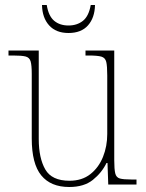

<svg xmlns="http://www.w3.org/2000/svg" viewBox="-20 -738 586 768"><path d="M257 10Q183 10 145 -36.5Q107 -83 107 -184V-442Q107 -477 102.5 -492.5Q98 -508 82.5 -512Q67 -516 32 -516H14V-536H135V-182Q135 -106 161 -60.5Q187 -15 258 -15Q308 -15 341.5 -41.5Q375 -68 392 -110.5Q409 -153 409 -202V-436Q409 -474 405 -490.5Q401 -507 385.5 -511.5Q370 -516 334 -516H322V-536H437V-97Q437 -61 441 -44.5Q445 -28 459.5 -24Q474 -20 505 -20H526V0H413L410 -86H406Q387 -47 351.5 -18.5Q316 10 257 10ZM254 -606Q204 -606 176.5 -636.5Q149 -667 148 -718H167Q174 -674 196.5 -655Q219 -636 254 -636Q288 -636 311.5 -654.5Q335 -673 343 -718H360Q359 -667 332 -636.5Q305 -606 254 -606Z"/></svg>

Font: Noto Serif Lao SemiCondensed Thin
Style: Regular
Weight: 100
Width: 4
Designer: Monotype Design Team
Foundry: Monotype Imaging Inc.
Version: Version 2.003; ttfautohint (v1.8.4.7-5d5b)